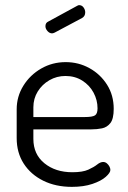

<svg xmlns="http://www.w3.org/2000/svg" viewBox="-20 -721 498 748"><path d="M260 7Q197 7 148.5 -17Q100 -41 72.5 -83.5Q45 -126 45 -183V-295Q45 -345 71 -387Q97 -429 140.5 -454Q184 -479 236 -479Q286 -479 328.5 -455.5Q371 -432 397 -391Q423 -350 423 -297Q423 -258 410 -241.5Q397 -225 377.5 -221Q358 -217 336 -217H110V-180Q110 -120 153 -85Q196 -50 262 -50Q302 -50 324 -60Q346 -70 358.5 -80Q371 -90 382 -90Q390 -90 396.5 -84.5Q403 -79 406.5 -72Q410 -65 410 -59Q410 -48 392 -32Q374 -16 340 -4.5Q306 7 260 7ZM110 -265H310Q340 -265 350 -271.5Q360 -278 360 -299Q360 -331 344.5 -360Q329 -389 300.5 -407Q272 -425 235 -425Q201 -425 172.5 -408.5Q144 -392 127 -364.5Q110 -337 110 -303ZM183 -591Q173 -591 165 -600Q157 -609 157 -619Q157 -632 168 -637L280 -698Q285 -701 288 -701Q299 -701 305.5 -692Q312 -683 312 -673Q312 -658 300 -651L193 -594Q191 -593 188 -592Q185 -591 183 -591Z"/></svg>

Font: Dosis
Style: Regular
Weight: 400
Designer: EdgarTolentino, PabloImpallari, IginoMarini
Foundry: EdgarTolentino, PabloImpallari, IginoMarini
Version: Version 3.001; ttfautohint (v1.8.2)